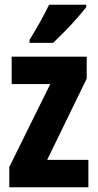

<svg xmlns="http://www.w3.org/2000/svg" viewBox="-20 -786 410 806"><path d="M351 0H19V-85L191 -433H29V-548H344V-456L178 -115H351ZM342 -756Q328 -738 304.5 -711Q281 -684 253.5 -656Q226 -628 203 -606H104V-619Q129 -659 149.5 -696Q170 -733 186 -766H342Z"/></svg>

Font: Noto Sans Bengali ExtraCondensed
Style: Bold
Weight: 700
Width: 2
Designer: Joana Ranito - Universal Thirst; Jelle Bosma - Monotype Design Team
Foundry: Universal Thirst ehf.
Version: Version 3.000; ttfautohint (v1.8.4.7-5d5b)